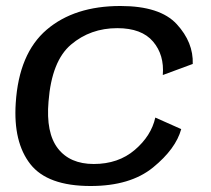

<svg xmlns="http://www.w3.org/2000/svg" viewBox="-20 -616 704 641"><path d="M282.5 5Q415 5 491 -57Q567 -119 585 -185L498.5 -223.5Q485 -162.5 430 -115.5Q375 -68.5 293 -68.5Q213.5 -68.5 173.2 -120.5Q133 -172.5 142 -277Q152.5 -412.5 217.2 -467.2Q282 -522 371.5 -522Q453 -522 491 -477.2Q529 -432.5 523.5 -365.5L623.5 -402.5Q626 -474.5 570.2 -535.2Q514.5 -596 382 -596Q228.5 -596 135.8 -516.8Q43 -437.5 32.5 -271.5Q24 -141.5 81.2 -68.2Q138.5 5 282.5 5Z"/></svg>

Font: Anybody SemiExpanded
Style: Italic
Weight: 400
Width: 6
Italic angle: -10°
Version: Version 1.113;gftools[0.9.25]